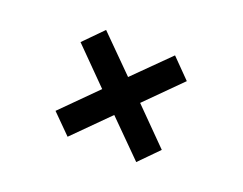

<svg xmlns="http://www.w3.org/2000/svg" viewBox="-66 -590 733 580"><g transform="rotate(20 300.0 -300.0)"><path d="M411 -471 300 -361 189 -472 129 -411 239 -300 129 -190 190 -129 300 -239 411 -128 471 -189 361 -300 471 -410Z"/></g></svg>

Font: Kode Mono Medium
Style: Regular
Weight: 500
Monospace: yes
Designer: Isa Ozler
Foundry: Kadena LLC
Version: Version 1.206;gftools[0.9.28]